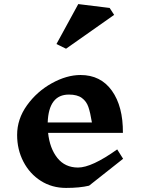

<svg xmlns="http://www.w3.org/2000/svg" viewBox="-20 -912 690 942"><path d="M417 -1Q371 10 304 10Q235 10 180.5 -24.5Q126 -59 95 -118.5Q64 -178 64 -250Q64 -328 112.5 -395.5Q161 -463 234 -503.5Q307 -544 375 -544Q474 -544 529 -467Q584 -390 583 -260H216Q224 -184 261.5 -137Q299 -90 363 -90Q430 -90 555 -179L584 -133ZM214 -311H431Q423 -360 413.5 -387.5Q404 -415 381.5 -431.5Q359 -448 318 -448Q219 -448 214 -311ZM540 -839 304 -673 257 -696 364 -892 518 -873Z"/></svg>

Font: Inknut Antiqua SemiBold
Style: Regular
Weight: 600
Designer: Claus Eggers Sørensen
Foundry: Claus Eggers Sørensen
Version: Version 1.003; ttfautohint (v1.8.2) -l 8 -r 50 -G 200 -x 14 